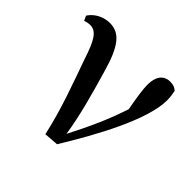

<svg xmlns="http://www.w3.org/2000/svg" viewBox="-140 -686 837 837"><g transform="rotate(45 278.0 -267.5)"><path d="M10 -463C19 -466 30 -469 42 -469C80 -469 101 -434 129 -348C169 -234 211 -125 240 6L307 1C402 -154 511 -354 511 -473C511 -497 508 -511 505 -526C494 -536 484 -541 463 -541C424 -541 402 -512 402 -462C402 -435 408 -393 420 -328C390 -237 356 -161 304 -60C289 -159 260 -262 229 -368C194 -493 157 -536 96 -536C60 -536 21 -518 0 -485Z"/></g></svg>

Font: Source Han Serif CN SemiBold
Style: Regular
Weight: 600
Designer: Ryoko NISHIZUKA 西塚涼子 (kana & ideographs); Frank Grießhammer (Latin, Greek & Cyrillic); Wenlong ZHANG 张文龙 (bopomofo); San
Foundry: Adobe Systems Incorporated
Version: Version 1.000;PS 1;hotconv 16.6.53;makeotf.lib2.5.65590